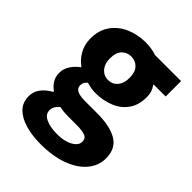

<svg xmlns="http://www.w3.org/2000/svg" viewBox="-204 -620 943 943"><g transform="rotate(45 267.0 -148.5)"><path d="M242 211Q184 211 136.5 197.5Q89 184 61.5 156.5Q34 129 34 85Q34 54 52.5 29Q71 4 105 -15V-19Q86 -32 72.5 -52.5Q59 -73 59 -103Q59 -130 75 -154.5Q91 -179 115 -196V-200Q88 -218 68 -252Q48 -286 48 -329Q48 -388 77 -428Q106 -468 153 -488Q200 -508 253 -508Q274 -508 293.5 -505Q313 -502 330 -496H511V-389H428V-385Q438 -372 443 -356.5Q448 -341 448 -322Q448 -266 422 -229.5Q396 -193 351.5 -175Q307 -157 253 -157Q240 -157 225 -159.5Q210 -162 193 -167Q184 -159 179.5 -151Q175 -143 175 -130Q175 -112 192 -102.5Q209 -93 250 -93H330Q422 -93 470.5 -63.5Q519 -34 519 33Q519 84 485 124.5Q451 165 389 188Q327 211 242 211ZM253 -246Q273 -246 288 -255.5Q303 -265 312 -283Q321 -301 321 -329Q321 -369 301.5 -389Q282 -409 253 -409Q224 -409 204.5 -389Q185 -369 185 -329Q185 -301 194.5 -283Q204 -265 219 -255.5Q234 -246 253 -246ZM265 119Q298 119 323.5 111Q349 103 364 89Q379 75 379 58Q379 34 359 26.5Q339 19 303 19H252Q226 19 210.5 17.5Q195 16 182 13Q168 25 161.5 36.5Q155 48 155 62Q155 90 185.5 104.5Q216 119 265 119Z"/></g></svg>

Font: Source Sans 3 ExtraLight
Style: Bold
Weight: 700
Version: Version 3.052;hotconv 1.1.0;makeotfexe 2.6.0